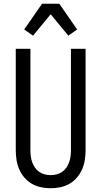

<svg xmlns="http://www.w3.org/2000/svg" viewBox="-20 -995 540 1023"><path d="M250 8Q224 8 198 2.5Q172 -3 149.5 -16Q127 -29 110 -49Q93 -69 82.5 -93Q72 -117 68 -143Q64 -169 64 -195V-735H142V-195Q142 -179 144 -162.5Q146 -146 151.5 -131Q157 -116 166 -102.5Q175 -89 188.5 -79.5Q202 -70 218 -66Q234 -62 250 -62Q266 -62 282 -66Q298 -70 311.5 -79.5Q325 -89 334 -102.5Q343 -116 348.5 -131Q354 -146 356 -162.5Q358 -179 358 -195V-735H436V-195Q436 -169 432 -143Q428 -117 417.5 -93Q407 -69 390 -49Q373 -29 350.5 -16Q328 -3 302 2.5Q276 8 250 8ZM156 -805 109 -838 204 -975H296L391 -838L344 -805L250 -919Z"/></svg>

Font: Iosevka Custom
Style: Regular
Weight: 400
Monospace: yes
Designer: Belleve Invis
Foundry: Belleve Invis
Version: Version 32.5.0; ttfautohint (v1.8.4)